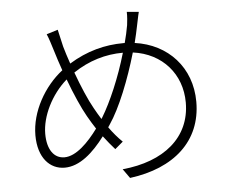

<svg xmlns="http://www.w3.org/2000/svg" viewBox="-55 -834 1109 928"><g transform="rotate(-5 500.0 -369.5)"><path d="M426 -265C414 -284 403 -303 393 -321C370 -361 340 -431 315 -500C391 -551 473 -575 557 -575C523 -457 473 -342 431 -273ZM232 -96C181 -96 149 -141 149 -217C149 -302 199 -404 275 -470C302 -397 333 -327 357 -285C370 -262 383 -241 396 -221C349 -157 289 -96 232 -96ZM593 -770C594 -749 591 -721 589 -706C584 -678 578 -650 570 -621H564C473 -621 385 -598 299 -545C288 -576 279 -606 272 -630C266 -657 258 -690 253 -713L198 -696C207 -676 217 -643 226 -614C235 -584 246 -550 258 -516C168 -446 101 -328 101 -214C101 -105 157 -46 229 -46C302 -46 368 -105 425 -181C444 -156 462 -134 480 -114L519 -147C497 -168 475 -194 455 -222L463 -234C515 -310 568 -444 605 -572C748 -553 839 -446 839 -309C839 -139 708 -33 507 -14L539 31C754 3 890 -117 890 -308C890 -475 778 -595 618 -617C625 -646 632 -674 637 -701C641 -717 645 -743 651 -765Z"/></g></svg>

Font: Noto Sans CJK JP Light
Style: Regular
Weight: 300
Designer: Ryoko NISHIZUKA (kana & ideographs); Paul D. Hunt (Latin, Greek & Cyrillic); Wenlong ZHANG (bopomofo); Sandoll Communica
Foundry: Adobe Systems Incorporated
Version: Version 1.004;PS 1.004;hotconv 1.0.82;makeotf.lib2.5.63406